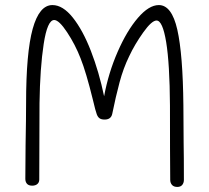

<svg xmlns="http://www.w3.org/2000/svg" viewBox="-20 -732 826 758"><path d="M705 -166Q706 -120 706 -22Q706 -10 699.5 -2Q693 6 680 6Q666 6 659 -2Q652 -10 652 -22Q651 -124 651 -315Q650 -481 636 -566Q622 -651 598 -651Q579 -651 545.5 -604Q512 -557 490 -510Q467 -463 452 -407Q437 -351 423 -282Q418 -260 393 -260Q380 -260 373 -265Q366 -270 362 -281Q357 -294 347 -337Q320 -447 298 -502Q277 -556 245 -604.5Q213 -653 194 -653Q167 -653 152.5 -558.5Q138 -464 136 -325L135 -23Q135 -12 127.5 -5.5Q120 1 107 1Q93 1 86.5 -6.5Q80 -14 80 -26L81 -160Q83 -266 83 -325Q83 -524 109 -618Q135 -712 187 -712Q228 -712 267.5 -662.5Q307 -613 339 -530.5Q371 -448 391 -352Q408 -444 444.5 -527.5Q481 -611 524.5 -661.5Q568 -712 607 -712Q658 -712 680 -615Q702 -518 704 -316Z"/></svg>

Font: Mali Light
Style: Regular
Weight: 300
Designer: Kitiyaporn Chalermlarp | Katatrad Aksorn Co.,Ltd.
Foundry: Cadson Demak Co.,Ltd.
Version: Version 1.000; ttfautohint (v1.6)